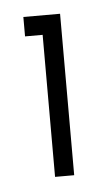

<svg xmlns="http://www.w3.org/2000/svg" viewBox="-34 -776 179 336"><g transform="rotate(-5 55.5 -608.0)"><path d="M50 -466.4V-715.9H19.1V-750H83.6V-466.4Z"/></g></svg>

Font: Spartan
Style: Regular
Weight: 400
Designer: Matt Bailey, Mirko Velimirovic
Foundry: Matt Bailey
Version: Version 1.005